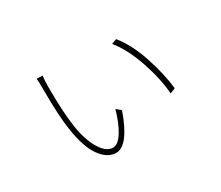

<svg xmlns="http://www.w3.org/2000/svg" viewBox="-102 -800 1203 1044"><g transform="rotate(-30 500.0 -278.5)"><path d="M197.3 -560.5 234.4 -559.6Q230.5 -524.4 230.5 -492.2Q230.5 -333 244.1 -241.2Q257.8 -146.5 293 -87.4Q328.1 -28.3 371.1 -28.3Q403.3 -28.3 434.1 -77.6Q464.8 -127 486.3 -204.1L514.6 -180.7Q449.2 4.9 372.1 4.9Q318.4 4.9 275.4 -54.2Q232.4 -113.3 213.9 -237.3Q200.2 -327.1 200.2 -489.3Q200.2 -548.8 197.3 -560.5ZM648.4 -519.5 679.7 -531.2Q737.3 -460.9 774.9 -347.7Q812.5 -234.4 822.3 -140.6L789.1 -127Q782.2 -221.7 744.1 -334.5Q706.1 -447.3 648.4 -519.5Z"/></g></svg>

Font: Gen Shin Gothic Monospace ExtraLight
Style: Regular
Weight: 200
Designer: [Source Han Sans]
Ryoko NISHIZUKA  (kana & ideographs); Paul D. Hunt (Latin, Greek & Cyrillic); Wenlong ZHANG  (bopomofo
Version: Version 1.002.20150607